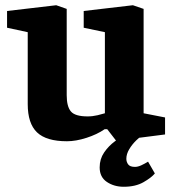

<svg xmlns="http://www.w3.org/2000/svg" viewBox="-20 -527 655 734"><path d="M236 13Q157 13 121.5 -21Q86 -55 86 -129V-404L7 -421V-485L195 -507L235 -493V-163Q235 -120 251 -101Q267 -82 315 -82Q334 -82 353 -86.5Q372 -91 381 -94V-404L300 -421V-485L488 -507L529 -493V-94L611 -78V-13L424 11L390 -33H380Q351 -13 310.5 0Q270 13 236 13ZM453 187Q416 187 388.5 168.5Q361 150 361 113Q361 81 378 56Q395 31 419.5 13Q444 -5 468 -16H532Q517 -6 501 9.5Q485 25 474 43.5Q463 62 463 80Q463 92 470 101.5Q477 111 496 111Q507 111 520 105Q533 99 546 91L572 136Q559 152 528.5 169.5Q498 187 453 187Z"/></svg>

Font: Faustina ExtraBold
Style: Regular
Weight: 800
Designer: Alfonso Garcia
Foundry: http://www.omnibus-type.com
Version: Version 1.200